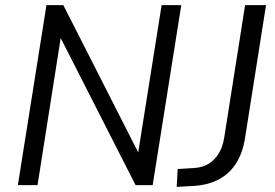

<svg xmlns="http://www.w3.org/2000/svg" viewBox="-20 -725 1079 752"><path d="M50 0 162 -705H228L532 -107H518L613 -705H690L578 0H511L207 -597H221L127 0ZM672 7 676 -63 741 -67Q773 -69 797 -83.5Q821 -98 836.5 -123.5Q852 -149 858 -185L940 -705H1022L939 -180Q930 -125 904.5 -85Q879 -45 838 -23Q797 -1 742 3Z"/></svg>

Font: Nunito Sans 10pt SemiCondensed
Style: Italic
Weight: 400
Width: 4
Italic angle: -9°
Designer: Vernon Adams
Foundry: Vernon Adams
Version: Version 3.101;gftools[0.9.27]